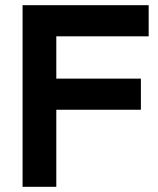

<svg xmlns="http://www.w3.org/2000/svg" viewBox="-20 -720 610 740"><path d="M67 0V-700H553V-580H197V-417H523V-297H197V0Z"/></svg>

Font: Zen Kaku Gothic Antique Black
Style: Regular
Weight: 900
Designer: Yoshimichi Ohira
Foundry: Positype
Version: Version 1.001